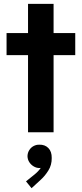

<svg xmlns="http://www.w3.org/2000/svg" viewBox="-20 -698 432 1013"><path d="M127.9 -407.2H14.6V-523.4H127.9V-677.7H262.7V-523.4H377V-407.2H262.7V0H127.9ZM117.2 258.8 162.1 222.7Q182.6 206.1 194.8 188Q192.4 188.5 187.5 188.5Q172.9 188.5 158.7 180.4Q144.5 172.4 135 158.2Q125.5 144 125 126Q125.5 107.9 134.5 93.8Q143.6 79.6 157.7 72.3Q171.9 64.9 187.5 65.4Q216.8 64.5 235.1 83Q253.4 101.6 252.9 135.7Q253.4 172.4 235.1 201.7Q216.8 231 194.3 251L146.5 294.9Z"/></svg>

Font: Reddit Sans Chocolate
Style: Bold
Weight: 700
Designer: Stephen Hutchings
Foundry: Reddit
Version: Version 1.011